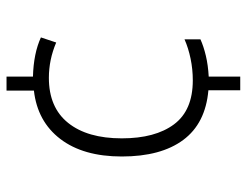

<svg xmlns="http://www.w3.org/2000/svg" viewBox="-106 -658 774 603"><g transform="rotate(-90 281.5 -357.0)"><path d="M299 -90Q195 -99 143 -169Q91 -239 91 -362Q91 -483 146 -555Q201 -627 298 -638V-724H342V-641Q415 -639 465 -616L449 -568Q395 -591 338 -591Q245 -591 196.5 -530.5Q148 -470 148 -362Q148 -257 192 -198Q236 -139 330 -139Q365 -139 398.5 -146Q432 -153 459 -165V-115Q437 -105 407.5 -98Q378 -91 342 -89V10H299Z"/></g></svg>

Font: Noto Sans Mono SemiCondensed Light
Style: Regular
Weight: 300
Width: 4
Designer: Monotype Design Team
Foundry: Monotype Imaging Inc.
Version: Version 2.014; ttfautohint (v1.8.4.7-5d5b)